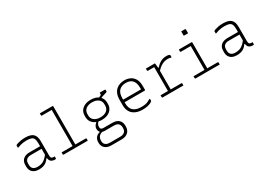

<svg xmlns="http://www.w3.org/2000/svg" viewBox="3 -1765 4194 3025"><g transform="rotate(-30 2100.0 -252.5)"><path d="M485 -361Q485 -330 485 -298Q485 -266 485 -233.5Q485 -201 485 -169Q485 -137 485 -106Q485 -87 488 -75.5Q491 -64 498 -57Q504 -51 513 -48.5Q522 -46 534 -46Q536 -46 538.5 -46Q541 -46 543 -46H555Q555 -37 555 -28.5Q555 -20 555 -11Q555 -5 552 -2.5Q549 0 544 0Q539 0 537 0Q535 0 532 0Q512 0 494.5 -5Q477 -10 463.5 -21.5Q450 -33 442.5 -51.5Q435 -70 435 -97Q435 -135 435 -178Q435 -221 435 -259Q435 -275 435 -291.5Q435 -308 435 -324Q435 -340 435 -356Q435 -407 422.5 -435Q410 -463 379.5 -474.5Q349 -486 294 -486Q264 -486 237 -482.5Q210 -479 184.5 -472Q159 -465 132 -454H120Q120 -464 120 -473Q120 -482 120 -492Q120 -495 121 -497Q122 -499 123 -500Q128 -505 152 -513.5Q176 -522 213 -529Q250 -536 294 -536Q344 -536 380.5 -526.5Q417 -517 440 -496Q463 -475 474 -442Q485 -409 485 -361ZM135 -132Q135 -86 162.5 -62Q190 -38 242 -38Q283 -38 317.5 -49.5Q352 -61 385 -90Q418 -119 454 -172V-83H424Q405 -53 379 -32Q353 -11 319 -0.5Q285 10 242 10Q193 10 158 -6.5Q123 -23 104 -54.5Q85 -86 85 -131V-159Q85 -193 95.5 -219Q106 -245 126.5 -263Q147 -281 176 -290.5Q205 -300 242 -300Q276 -300 308 -300Q340 -300 373.5 -300Q407 -300 445 -300Q453 -300 456.5 -294Q460 -288 461 -277.5Q462 -267 462 -253Q420 -253 386.5 -253Q353 -253 319.5 -253Q286 -253 242 -253Q214 -253 193.5 -246.5Q173 -240 159 -226Q147 -214 141 -197Q135 -180 135 -158Z M680 -46H1119Q1123 -46 1125 -44.5Q1127 -43 1128.5 -41Q1130 -39 1130 -35Q1130 -29 1130 -23.5Q1130 -18 1130 -12Q1130 -6 1130 0H691Q688 0 685.5 -1.5Q683 -3 681.5 -5Q680 -7 680 -11Q680 -17 680 -23Q680 -29 680 -34.5Q680 -40 680 -46ZM690 -750Q728 -750 766 -750Q804 -750 842.5 -750Q881 -750 919 -750Q923 -750 925 -748.5Q927 -747 928.5 -745Q930 -743 930 -739Q930 -650 930 -560.5Q930 -471 930 -381.5Q930 -292 930 -202.5Q930 -113 930 -24H872L880 -34Q880 -43 880 -52.5Q880 -62 880 -71Q880 -150 880 -229Q880 -308 880 -387.5Q880 -467 880 -546Q880 -625 880 -704H874Q832 -704 787.5 -704Q743 -704 701 -704Q698 -704 695.5 -705.5Q693 -707 691.5 -709.5Q690 -712 690 -715Q690 -724 690 -732.5Q690 -741 690 -750Z M1602 -489 1663 -519Q1668 -521 1669 -524Q1670 -527 1670 -531Q1670 -549 1670 -554Q1670 -559 1670 -561Q1687 -561 1716.5 -561Q1746 -561 1763 -561Q1768 -561 1771 -558Q1774 -555 1774 -550V-530Q1774 -522 1770 -518Q1766 -514 1752 -510Q1738 -506 1707 -496L1658 -481V-454ZM1489 -536Q1551 -536 1597 -515Q1643 -494 1668.5 -456Q1694 -418 1694 -367V-341Q1694 -291 1668.5 -252.5Q1643 -214 1597 -193Q1551 -172 1489 -172Q1427 -172 1381 -193Q1335 -214 1309.5 -252.5Q1284 -291 1284 -341V-367Q1284 -418 1309.5 -456Q1335 -494 1381 -515Q1427 -536 1489 -536ZM1489 -490Q1418 -490 1376 -457Q1334 -424 1334 -367V-341Q1334 -316 1342 -296Q1350 -276 1366 -260Q1386 -240 1417.5 -229Q1449 -218 1489 -218Q1560 -218 1602 -251Q1644 -284 1644 -341V-367Q1644 -392 1636 -412Q1628 -432 1612 -448Q1592 -468 1561 -479Q1530 -490 1489 -490ZM1389 -204 1434 -183Q1412 -167 1401 -145.5Q1390 -124 1390 -98Q1390 -73 1403.5 -61.5Q1417 -50 1439 -50H1604Q1656 -50 1691 -32.5Q1726 -15 1743.5 16.5Q1761 48 1761 89V110Q1761 139 1751 164.5Q1741 190 1721.5 209Q1702 228 1672.5 239Q1643 250 1604 250H1416Q1377 250 1348 240Q1319 230 1299.5 211.5Q1280 193 1270 169.5Q1260 146 1260 119V102Q1260 71 1271.5 45.5Q1283 20 1305.5 2Q1328 -16 1360 -23V-46L1417 -8Q1377 -5 1353.5 12Q1330 29 1320 53Q1310 77 1310 102V119Q1310 140 1320.5 159Q1331 178 1354.5 190Q1378 202 1417 202H1603Q1623 202 1638.5 198.5Q1654 195 1666 188.5Q1678 182 1686 174Q1699 161 1704.5 144Q1710 127 1710 110V91Q1710 53 1686 26.5Q1662 0 1603 0H1439Q1411 0 1388.5 -10.5Q1366 -21 1353 -41.5Q1340 -62 1340 -92Q1340 -120 1354.5 -143.5Q1369 -167 1389 -180Z M2103 -536Q2155 -536 2202.5 -515Q2250 -494 2280.5 -445Q2311 -396 2311 -310V-245Q2311 -242 2309.5 -239.5Q2308 -237 2306 -235.5Q2304 -234 2300 -234H2012Q1996 -234 1980 -234Q1964 -234 1948 -234H1929L1907 -281H2261Q2261 -287 2261 -293.5Q2261 -300 2261 -306Q2261 -356 2249.5 -392Q2238 -428 2215 -450Q2195 -470 2166.5 -479.5Q2138 -489 2103 -489Q2025 -489 1980 -445Q1935 -401 1935 -301V-212Q1935 -172 1946 -139.5Q1957 -107 1978 -86Q2002 -62 2039.5 -49.5Q2077 -37 2129 -37Q2168 -37 2195 -41.5Q2222 -46 2245.5 -56Q2269 -66 2296 -82H2308Q2308 -74 2308 -65Q2308 -56 2308 -48Q2308 -46 2307.5 -44Q2307 -42 2305 -40Q2292 -27 2267 -15.5Q2242 -4 2205.5 3Q2169 10 2123 10Q2072 10 2028.5 -3Q1985 -16 1953 -43Q1921 -70 1903 -111.5Q1885 -153 1885 -210V-304Q1885 -370 1903.5 -414.5Q1922 -459 1953.5 -486Q1985 -513 2024 -524.5Q2063 -536 2103 -536Z M2615 -34V-58Q2615 -74 2615 -89Q2615 -104 2615 -119.5Q2615 -135 2615 -150Q2615 -205 2615 -260Q2615 -315 2615 -370.5Q2615 -426 2615 -480H2603Q2578 -480 2552 -480Q2526 -480 2501 -480Q2496 -480 2493 -483Q2490 -486 2490 -491Q2490 -500 2490 -508.5Q2490 -517 2490 -526Q2504 -526 2518 -526Q2532 -526 2545.5 -526Q2559 -526 2572.5 -526Q2586 -526 2600 -526Q2614 -526 2627.5 -526Q2641 -526 2655 -526Q2655 -526 2655.5 -524Q2656 -522 2656.5 -516.5Q2657 -511 2658 -501Q2659 -491 2661 -475.5Q2663 -460 2665 -437Q2665 -403 2665 -353.5Q2665 -304 2665 -247Q2665 -190 2665 -132.5Q2665 -75 2665 -24ZM2651 -440H2677Q2715 -486 2761.5 -511Q2808 -536 2863 -536Q2892 -536 2906.5 -532Q2921 -528 2925 -524Q2928 -521 2929 -518Q2930 -515 2930 -510Q2930 -502 2930 -493.5Q2930 -485 2930 -477H2918Q2906 -482 2892 -484Q2878 -486 2861 -486Q2829 -486 2797 -476.5Q2765 -467 2729.5 -442.5Q2694 -418 2651 -371ZM2480 -46H2859Q2863 -46 2865 -44.5Q2867 -43 2868.5 -41Q2870 -39 2870 -35Q2870 -29 2870 -23.5Q2870 -18 2870 -12Q2870 -6 2870 0H2491Q2486 0 2483 -3Q2480 -6 2480 -11Q2480 -17 2480 -23Q2480 -29 2480 -34.5Q2480 -40 2480 -46Z M3280 -34V-58Q3280 -81 3280 -104Q3280 -127 3280 -150Q3280 -183 3280 -216Q3280 -249 3280 -282Q3280 -315 3280 -348Q3280 -381 3280 -414Q3280 -447 3280 -480H3268Q3240 -480 3212.5 -480Q3185 -480 3157.5 -480Q3130 -480 3101 -480Q3098 -480 3095.5 -481.5Q3093 -483 3091.5 -485.5Q3090 -488 3090 -491Q3090 -500 3090 -508.5Q3090 -517 3090 -526Q3128 -526 3166 -526Q3204 -526 3242.5 -526Q3281 -526 3319 -526Q3323 -526 3325 -524.5Q3327 -523 3328.5 -521Q3330 -519 3330 -515Q3330 -466 3330 -418Q3330 -370 3330 -322.5Q3330 -275 3330 -227Q3330 -179 3330 -131Q3330 -83 3330 -34ZM3080 -46H3519Q3523 -46 3525 -44.5Q3527 -43 3528.5 -41Q3530 -39 3530 -35Q3530 -29 3530 -23.5Q3530 -18 3530 -12Q3530 -6 3530 0H3091Q3088 0 3085.5 -1.5Q3083 -3 3081.5 -5Q3080 -7 3080 -11Q3080 -17 3080 -23Q3080 -29 3080 -34.5Q3080 -40 3080 -46ZM3265 -755Q3274 -755 3282.5 -755Q3291 -755 3299.5 -755Q3308 -755 3316.5 -755Q3325 -755 3334 -755Q3339 -755 3342 -752Q3345 -749 3345 -744V-675Q3336 -675 3327.5 -675Q3319 -675 3310.5 -675Q3302 -675 3293.5 -675Q3285 -675 3276 -675Q3271 -675 3268 -678Q3265 -681 3265 -686Z M4085 -361Q4085 -330 4085 -298Q4085 -266 4085 -233.5Q4085 -201 4085 -169Q4085 -137 4085 -106Q4085 -87 4088 -75.5Q4091 -64 4098 -57Q4104 -51 4113 -48.5Q4122 -46 4134 -46Q4136 -46 4138.5 -46Q4141 -46 4143 -46H4155Q4155 -37 4155 -28.5Q4155 -20 4155 -11Q4155 -5 4152 -2.5Q4149 0 4144 0Q4139 0 4137 0Q4135 0 4132 0Q4112 0 4094.5 -5Q4077 -10 4063.5 -21.5Q4050 -33 4042.5 -51.5Q4035 -70 4035 -97Q4035 -135 4035 -178Q4035 -221 4035 -259Q4035 -275 4035 -291.5Q4035 -308 4035 -324Q4035 -340 4035 -356Q4035 -407 4022.5 -435Q4010 -463 3979.5 -474.5Q3949 -486 3894 -486Q3864 -486 3837 -482.5Q3810 -479 3784.5 -472Q3759 -465 3732 -454H3720Q3720 -464 3720 -473Q3720 -482 3720 -492Q3720 -495 3721 -497Q3722 -499 3723 -500Q3728 -505 3752 -513.5Q3776 -522 3813 -529Q3850 -536 3894 -536Q3944 -536 3980.5 -526.5Q4017 -517 4040 -496Q4063 -475 4074 -442Q4085 -409 4085 -361ZM3735 -132Q3735 -86 3762.5 -62Q3790 -38 3842 -38Q3883 -38 3917.5 -49.5Q3952 -61 3985 -90Q4018 -119 4054 -172V-83H4024Q4005 -53 3979 -32Q3953 -11 3919 -0.5Q3885 10 3842 10Q3793 10 3758 -6.5Q3723 -23 3704 -54.5Q3685 -86 3685 -131V-159Q3685 -193 3695.5 -219Q3706 -245 3726.5 -263Q3747 -281 3776 -290.5Q3805 -300 3842 -300Q3876 -300 3908 -300Q3940 -300 3973.5 -300Q4007 -300 4045 -300Q4053 -300 4056.5 -294Q4060 -288 4061 -277.5Q4062 -267 4062 -253Q4020 -253 3986.5 -253Q3953 -253 3919.5 -253Q3886 -253 3842 -253Q3814 -253 3793.5 -246.5Q3773 -240 3759 -226Q3747 -214 3741 -197Q3735 -180 3735 -158Z"/></g></svg>

Font: Recursive Monospace Light
Style: Regular
Weight: 300
Version: Version 1.047